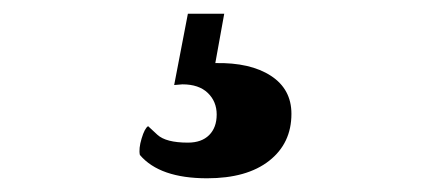

<svg xmlns="http://www.w3.org/2000/svg" viewBox="-20 -36 640 280"><path d="M294 56Q345 55 375 74.5Q405 94 405 130Q405 173 372.5 198.5Q340 224 282 224Q213 224 184 190Q182 181 186.5 166Q191 151 196 148Q197 149 209.5 160.5Q222 172 254 172Q274 172 285 161Q296 150 296 131Q296 112 283 99.5Q270 87 246 87L234 88L254 -16H307Z"/></svg>

Font: Arima Madurai Black
Style: Regular
Weight: 900
Designer: Joana Correia and Natanael Gama
Foundry: NDISCOVER
Version: Version 1.019